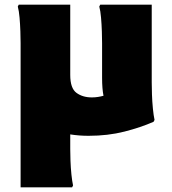

<svg xmlns="http://www.w3.org/2000/svg" viewBox="-20 -568 736 820"><path d="M68 232V-384Q68 -404 67 -434Q66 -464 63.5 -493Q61 -522 56 -540L60 -548H280V-248Q280 -191 306.5 -171.5Q333 -152 372 -152Q386 -152 398.5 -154Q411 -156 422 -159Q416 -189 416 -236V-384Q416 -404 415 -434Q414 -464 411.5 -493Q409 -522 404 -540L408 -548H628V-216Q628 -196 629 -165Q630 -134 633 -104Q636 -74 640 -56L636 -48Q582 -24 511.5 -6Q441 12 358 12Q338 12 318.5 10.5Q299 9 280 6V68Q280 88 281 118Q282 148 285 177Q288 206 292 224L288 232Z"/></svg>

Font: Kufam Black
Style: Regular
Weight: 900
Designer: Wael Morcos, Artur Schmal
Foundry: Original Type
Version: Version 1.301; ttfautohint (v1.8.3)